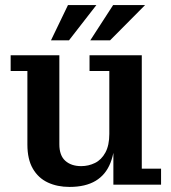

<svg xmlns="http://www.w3.org/2000/svg" viewBox="-20 -728 675 757"><path d="M254 9Q206 9 168.5 -8.5Q131 -26 109.5 -63Q88 -100 88 -158V-448H22V-510H214V-159Q214 -115 237.5 -94Q261 -73 300 -73Q329 -73 354.5 -85.5Q380 -98 395.5 -126.5Q411 -155 411 -200L434 -201Q434 -133 415.5 -86Q397 -39 357 -15Q317 9 254 9ZM427 0V-166L411 -164V-448H333V-510H539V-63H615V0ZM336 -569 426 -708H552L414 -569ZM181 -569 248 -708H360L252 -569Z"/></svg>

Font: Montagu Slab 120pt Medium
Style: Regular
Weight: 500
Designer: Florian Karsten
Foundry: Florian Karsten
Version: Version 1.000